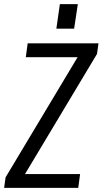

<svg xmlns="http://www.w3.org/2000/svg" viewBox="-37 -910 497 930"><path d="M-10 -51 370 -685 389 -633H88L97 -700H440L433 -649L53 -15L32 -67H351L342 0H-17ZM340 -890 322 -771H236L253 -890Z"/></svg>

Font: Pathway Extreme Condensed
Style: Italic
Weight: 400
Width: 3
Italic angle: -8°
Version: Version 1.001;gftools[0.9.26]